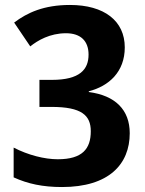

<svg xmlns="http://www.w3.org/2000/svg" viewBox="-20 -744 583 774"><path d="M483 -553C483 -660 400 -724 262 -724C157 -724 90 -693 37 -653L102 -557C132 -581 181 -610 246 -610C306 -610 337 -578 337 -524C337 -464 302 -422 189 -422H139V-313H188C309 -313 346 -279 346 -215C346 -144 312 -102 213 -102C159 -102 93 -119 35 -149V-29C92 -3 152 10 230 10C419 10 503 -82 503 -207C503 -301 445 -359 338 -373V-376C419 -397 483 -454 483 -553Z"/></svg>

Font: Noto Sans Display
Style: Bold
Weight: 700
Designer: Monotype Design Team
Foundry: Monotype Imaging Inc.
Version: Version 1.900